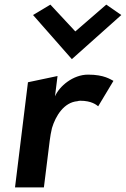

<svg xmlns="http://www.w3.org/2000/svg" viewBox="-20 -811 545 831"><path d="M471 -461C458 -467 432 -488 361 -488C296 -488 237 -438 218 -394L229 -482L101 -455L45 0H170L195 -201C197 -220 201 -239 205 -257C221 -310 257 -368 315 -373C318 -374 323 -375 327 -375C377 -375 397 -357 405 -351ZM123 -746 291 -555 505 -746 440 -791 306 -675 198 -791Z"/></svg>

Font: Bluebird
Style: NrwObl
Weight: 400
Designer: Jasper
Foundry: Cannot Into Space Fonts
Version: Version 0.98